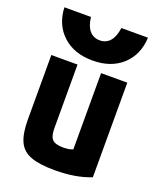

<svg xmlns="http://www.w3.org/2000/svg" viewBox="-143 -852 786 950"><g transform="rotate(20 250.0 -377.0)"><path d="M260 10Q180 10 134 -7Q88 -24 69 -65.5Q50 -107 50 -180V-520H188V-188Q188 -158 194.5 -141Q201 -124 217.5 -117Q234 -110 262 -110Q279 -110 292 -112.5Q305 -115 321.5 -122.5Q338 -130 364 -144L312 -58V-520H450V-22Q371 10 260 10ZM250 -564Q153 -564 93.5 -618.5Q34 -673 30 -764H170Q175 -718 195.5 -694Q216 -670 250 -670Q283 -670 303.5 -694Q324 -718 330 -764H470Q466 -673 406.5 -618.5Q347 -564 250 -564Z"/></g></svg>

Font: M PLUS 1 Code
Style: Bold
Weight: 700
Designer: Coji Morishita
Foundry: UNDERFOREST DESIGN
Version: Version 1.002